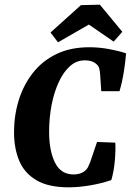

<svg xmlns="http://www.w3.org/2000/svg" viewBox="-20 -788 565 821"><path d="M273 13Q187 13 135.5 -17.5Q84 -48 62 -101Q40 -154 40 -223Q40 -294 60 -359Q80 -424 120 -475.5Q160 -527 220.5 -556.5Q281 -586 362 -586Q403 -586 444.5 -578.5Q486 -571 519 -560Q517 -529 510 -484Q503 -439 491 -398H413L408 -472Q407 -484 404.5 -495Q402 -506 390 -516Q373 -530 343 -530Q307 -530 279 -505Q251 -480 231 -436.5Q211 -393 200.5 -338.5Q190 -284 190 -224Q190 -144 215 -93Q240 -42 295 -42Q309 -42 320.5 -45.5Q332 -49 340 -55Q351 -63 356 -73Q361 -83 365 -93L395 -181L473 -178Q475 -146 471 -100.5Q467 -55 456 -18Q412 -3 363.5 5Q315 13 273 13ZM196 -649 326 -766 407 -768 503 -652 466 -610 360 -683 228 -607Z"/></svg>

Font: Yrsa
Style: Italic
Weight: 400
Italic angle: -7.10001°
Designer: Anna Giedrys (Yrsa+Rasa design), David Brezina (Yrsa art-direction, Rasa art-direction, design)
Foundry: Rosetta Type Foundry
Version: Version 2.004